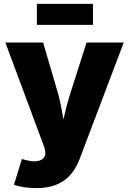

<svg xmlns="http://www.w3.org/2000/svg" viewBox="-20 -766 668 994"><path d="M52.2 190.4C80.6 201.2 125 208 168.5 208C299.8 208 360.4 142.1 394 52.7L620.6 -545.9H428.2L346.2 -289.6C331.5 -243.2 319.3 -197.3 308.6 -147.5C299.8 -197.3 292 -242.7 278.3 -289.6L203.1 -545.9H7.8L210.9 0.5L213.9 19.5C221.7 58.1 179.7 80.1 116.7 63.5L93.3 57.1ZM461.4 -746.1H170.9V-637.2H461.4Z"/></svg>

Font: Raveo ExtraBold
Style: Regular
Weight: 800
Designer: Jakub Foglar, Rasmus Andersson (Inter)
Foundry: Jakubfoglar.com
Version: Version 1.100;Glyphs 3.2.3 (3260)